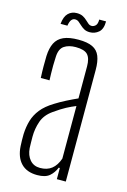

<svg xmlns="http://www.w3.org/2000/svg" viewBox="-112 -769 550 829"><g transform="rotate(15 163.0 -355.0)"><path d="M140.5 5Q93.5 5 68 -21.8Q42.5 -48.5 39.5 -97Q39 -112 38.5 -123.8Q38 -135.5 38.5 -151Q40 -184 48.2 -212Q56.5 -240 76 -264.5Q95.5 -289 131.5 -311Q152 -324 179 -337.8Q206 -351.5 227.5 -361V-504Q227.5 -540 212.8 -556Q198 -572 159.5 -572Q128 -572 108 -558.5Q88 -545 86.5 -509Q85.5 -489 85.2 -469.8Q85 -450.5 85.5 -433.8Q86 -417 86.5 -404H47.5Q46 -433.5 46 -457.2Q46 -481 46.5 -502Q48 -537.5 59.5 -560.5Q71 -583.5 96 -594.8Q121 -606 162.5 -606Q202.5 -606 225.5 -595Q248.5 -584 258 -560.2Q267.5 -536.5 267.5 -499V0H227.5V-50H222.5Q213 -26 194.8 -10.5Q176.5 5 140.5 5ZM144.5 -28Q176 -28 196.2 -44Q216.5 -60 227.5 -92V-327Q207.5 -319 186.5 -308Q165.5 -297 134.5 -275Q101.5 -252 90 -218.8Q78.5 -185.5 78.5 -150Q78.5 -136 78.8 -122.5Q79 -109 79.5 -99Q82 -67 99 -47.5Q116 -28 144.5 -28ZM226 -713H256.5Q256.5 -678.5 239.5 -664Q222.5 -649.5 200 -649.5Q185 -649.5 174.8 -655.2Q164.5 -661 157 -668.2Q149.5 -675.5 142.2 -681.2Q135 -687 125.5 -687Q116 -687 109.5 -679Q103 -671 100 -652H69.5Q72.5 -685 87.8 -700Q103 -715 126 -715Q142 -715 152.8 -709.5Q163.5 -704 171.2 -696.5Q179 -689 185.8 -683.5Q192.5 -678 201 -678Q210 -678 218 -685.5Q226 -693 226 -713Z"/></g></svg>

Font: Big Shoulders Text SC Thin
Style: Regular
Weight: 100
Designer: Patric King
Foundry: XO Type Co
Version: Version 2.002